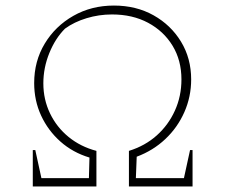

<svg xmlns="http://www.w3.org/2000/svg" viewBox="-20 -671 812 691"><path d="M98 0V-131H107L129 -30H300L302 -104Q242 -122 197.5 -161.5Q153 -201 128 -255Q103 -309 103 -372Q103 -451 141 -514Q179 -577 244 -614Q309 -651 390 -651Q470 -651 532.5 -616Q595 -581 631.5 -521Q668 -461 668 -385Q668 -323 643.5 -267.5Q619 -212 575 -170.5Q531 -129 472 -107L469 -30H642L664 -131H673V0H444V-128Q502 -146 544 -183.5Q586 -221 609.5 -273Q633 -325 633 -385Q633 -454 601 -506.5Q569 -559 513 -589Q457 -619 383 -619Q336 -619 291.5 -605.5Q247 -592 214 -568Q179 -533 157.5 -480Q136 -427 136 -371Q136 -313 160 -263Q184 -213 227 -178Q270 -143 327 -128V0Z"/></svg>

Font: Piazzolla SC Thin
Style: Regular
Weight: 100
Designer: Juan Pablo del Peral
Foundry: Huerta Tipografica
Version: Version 1.330